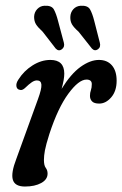

<svg xmlns="http://www.w3.org/2000/svg" viewBox="-20 -656 436 684"><path d="M50.5 -336Q40.5 -337.5 38.5 -348.2Q36.5 -359 45.5 -372.5Q65 -403.5 96 -423Q127 -442.5 159.5 -442.5Q209 -442.5 209 -393.5Q209 -373.5 199.5 -339.5Q232.5 -393 267 -417.8Q301.5 -442.5 332.5 -442.5Q362 -442.5 378.8 -423Q395.5 -403.5 395.5 -368.5Q395.5 -331.5 376.2 -309.2Q357 -287 333.5 -287Q315.5 -287 308 -294.8Q300.5 -302.5 300.5 -314.5Q300.5 -325.5 303.8 -334.5Q307 -343.5 307 -356.5Q307 -372.5 288 -372.5Q260.5 -372.5 223.5 -322.2Q186.5 -272 156 -179Q143.5 -139.5 140 -120.2Q136.5 -101 136.5 -86.5Q136.5 -66.5 143 -58Q149.5 -49.5 149.5 -37.5Q149.5 -16.5 126.8 -4Q104 8.5 69 8.5Q33 8.5 25.8 -15.5Q18.5 -39.5 38.5 -91L115.5 -303.5Q128.5 -339 127.5 -354.2Q126.5 -369.5 111.5 -369.5Q103 -369.5 93.5 -363.2Q84 -357 68 -341.5Q58 -333 50.5 -336ZM186.5 -582.5 207.5 -504Q211.5 -489 200.5 -480.5Q189 -472 178.5 -483L132 -543Q115 -558.5 108.2 -569.5Q101.5 -580.5 101.5 -596Q102 -612.5 112.8 -623.8Q123.5 -635 138.5 -635.5Q164 -637 172 -622.2Q180 -607.5 186.5 -582.5ZM315.5 -582.5 335.5 -504.5Q340 -488.5 329 -480.5Q317.5 -472.5 307.5 -483L260 -543Q243 -558 236.5 -569.2Q230 -580.5 230.5 -595.5Q231 -612 241.2 -623.2Q251.5 -634.5 267.5 -635.5Q292.5 -637 300.8 -622.5Q309 -608 315.5 -582.5Z"/></svg>

Font: Fraunces 144pt SuperSoft
Style: Italic
Weight: 400
Italic angle: -16°
Version: Version 1.000;[b76b70a41]